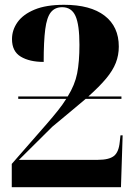

<svg xmlns="http://www.w3.org/2000/svg" viewBox="-20 -780 564 800"><path d="M29 0V-97L175 -264Q201 -294 221 -319Q241 -344 256 -368H56V-378H262Q292 -426 301.5 -474.5Q311 -523 311 -593Q311 -677 294.5 -713.5Q278 -750 239 -750Q209 -750 192 -729Q175 -708 168.5 -658Q162 -608 162 -522Q103 -522 66.5 -544Q30 -566 30 -617Q30 -655 53 -687.5Q76 -720 124 -740Q172 -760 247 -760Q357 -760 416 -714.5Q475 -669 475 -586Q475 -550 462.5 -518Q450 -486 422 -452.5Q394 -419 348 -378H486V-368H337Q304 -340 269 -311Q234 -282 198 -252L59 -114H388Q434 -114 454.5 -130Q475 -146 479 -189L482 -216H491L484 0Z"/></svg>

Font: Noto Serif Display SemiCondensed ExtraBold
Style: Regular
Weight: 800
Width: 4
Designer: Monotype Design Team
Foundry: Monotype Imaging Inc.
Version: Version 2.009